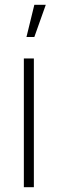

<svg xmlns="http://www.w3.org/2000/svg" viewBox="-20 -785 242 805"><path d="M124 -765 91 -630H124L172 -765ZM80 0V-540H122V0Z"/></svg>

Font: Hauora
Style: Regular
Weight: 400
Designer: Wayne Shih
Foundry: WCYS
Version: Version 1.001